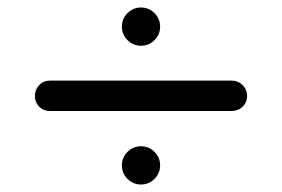

<svg xmlns="http://www.w3.org/2000/svg" viewBox="-20 -587 752 512"><path d="M356 -465Q335 -465 320 -480Q305 -495 305 -516Q305 -537 320 -552Q335 -567 356 -567Q377 -567 392 -552Q407 -537 407 -516Q407 -495 392 -480Q377 -465 356 -465ZM113 -291Q96 -291 84.5 -302.5Q73 -314 73 -331Q73 -348 84.5 -360Q96 -372 113 -372H598Q615 -372 627 -360Q639 -348 639 -331Q639 -314 627 -302.5Q615 -291 598 -291ZM356 -95Q335 -95 320 -110Q305 -125 305 -146Q305 -167 320 -182Q335 -197 356 -197Q377 -197 392 -182Q407 -167 407 -146Q407 -125 392 -110Q377 -95 356 -95Z"/></svg>

Font: Varela Round
Style: Regular
Weight: 400
Designer: Joe Prince, Avraham Cornfeld
Foundry: Joe Prince, Avraham Cornfeld
Version: Version 3.010; ttfautohint (v1.8.4.7-5d5b)